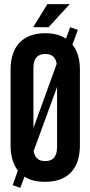

<svg xmlns="http://www.w3.org/2000/svg" viewBox="-20 -868 436 925"><path d="M31 -168C31 -117 43 -77 66 -46L41 24L78 37L98 -17C123 0 157 8 198 8C306 8 365 -55 365 -168V-532C365 -583 353 -624 329 -653L355 -724L318 -737L298 -682C271 -699 238 -708 198 -708C90 -708 31 -645 31 -532ZM141 -539C141 -590 163 -608 198 -608C227 -608 248 -595 253 -560L141 -251ZM198 -92C167 -92 149 -105 142 -140L255 -449V-161C255 -110 233 -92 198 -92ZM208 -848 140 -737H214L316 -848Z"/></svg>

Font: Bebas Neue
Style: Bold
Weight: 700
Designer: Ryoichi Tsunekawa
Foundry: Ryoichi Tsunekawa
Version: Version 1.300